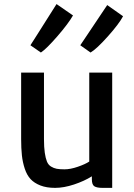

<svg xmlns="http://www.w3.org/2000/svg" viewBox="-20 -912 656 940"><path d="M250 7.8Q208 7.8 178 -3.9Q147.9 -15.6 129.9 -34.9Q111.8 -54.2 101.3 -85.9Q90.8 -117.7 87.2 -151.4Q83.5 -185.1 83.5 -231.4V-556.6H195.3V-231Q195.3 -190.9 199.2 -164.3Q203.1 -137.7 209.7 -121.3Q216.3 -105 229.7 -96.7Q243.2 -88.4 257.6 -85.7Q272 -83 295.9 -83Q324.7 -83 360.8 -95.5Q397 -107.9 417 -121.1V-556.6H529.3V7.8H482.4Q454.1 7.8 441.9 0Q429.7 -7.8 429.7 -34.7V-48.8Q392.6 -25.4 342.5 -8.8Q292.5 7.8 250 7.8ZM180.2 -654.8 128.9 -690.4Q130.4 -692.4 162.1 -742.4Q193.8 -792.5 225.1 -842Q256.3 -891.6 256.8 -892.1L337.4 -836.4Q314.9 -796.9 261.5 -735.1Q208 -673.3 180.2 -654.8ZM423.3 -654.8 373 -690.4Q374 -691.9 407 -741Q439.9 -790 472.2 -838.4Q504.4 -886.7 504.9 -887.2L582.5 -832.5Q563 -795.4 508.1 -733.9Q453.1 -672.4 423.3 -654.8Z"/></svg>

Font: HaufeMerriweatherSans
Style: Regular
Weight: 400
Designer: Eben Sorkin ( eben@eyebytes.com )
Foundry: Eben Sorkin
Version: Version 1.56